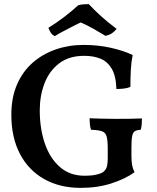

<svg xmlns="http://www.w3.org/2000/svg" viewBox="-20 -903 761 932"><path d="M372 9Q270 9 194 -34Q118 -77 76.5 -156.5Q35 -236 35 -346Q35 -429 62.5 -492.5Q90 -556 138.5 -598.5Q187 -641 250.5 -663Q314 -685 386 -685Q456 -685 518 -671Q580 -657 624 -636Q617 -602 615 -563Q613 -524 613 -481Q598 -475 580.5 -473Q563 -471 545 -471Q543 -535 522 -570Q501 -605 467 -618.5Q433 -632 389 -632Q314 -632 266 -594.5Q218 -557 195.5 -497Q173 -437 173 -368Q173 -279 197.5 -207Q222 -135 270.5 -92.5Q319 -50 390 -50Q415 -50 433 -52.5Q451 -55 470 -62Q486 -69 494.5 -83.5Q503 -98 503 -136V-181Q503 -222 497.5 -241Q492 -260 474.5 -266Q457 -272 422 -273Q418 -284 416.5 -298.5Q415 -313 415 -329Q438 -328 474.5 -327Q511 -326 543 -326Q574 -326 611 -326.5Q648 -327 669 -328Q669 -316 668 -301Q667 -286 663 -273Q644 -272 634.5 -266Q625 -260 621.5 -242Q618 -224 618 -186V-148Q618 -121 621 -103Q624 -85 633 -67Q589 -35 521.5 -13Q454 9 372 9ZM247 -728Q234 -732 226 -745Q218 -758 215 -768Q251 -790 290 -819.5Q329 -849 359 -877Q371 -881 385 -882Q399 -883 411 -883Q437 -855 470.5 -824.5Q504 -794 546 -763Q537 -751 524 -742Q511 -733 492 -729Q466 -745 434 -763Q402 -781 372 -794Q358 -788 334 -775.5Q310 -763 286 -750.5Q262 -738 247 -728Z"/></svg>

Font: Vollkorn SemiBold
Style: Regular
Weight: 600
Designer: Friedrich Althausen
Foundry: Friedrich Althausen
Version: Version 5.000